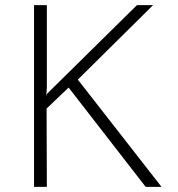

<svg xmlns="http://www.w3.org/2000/svg" viewBox="-20 -730 695 750"><path d="M163 -390 161 -355 164 -364 515 -710H578L284 -419L611 0H549L248 -388L162 -306L163 0H113V-710H163Z"/></svg>

Font: Synthetic Light
Style: Regular
Weight: 300
Designer: Santiago Orozco
Foundry: Typemade
Version: Version 2.000; ttfautohint (v1.8.4.7-5d5b)